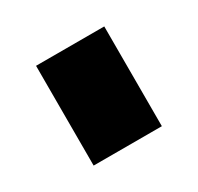

<svg xmlns="http://www.w3.org/2000/svg" viewBox="-68 -808 402 390"><g transform="rotate(-30 133.0 -613.0)"><path d="M53 -496V-730H213V-496Z"/></g></svg>

Font: Raleway-v4020 Black
Style: Regular
Weight: 900
Designer: Matt McInerney, Pablo Impallari, Rodrigo Fuenzalida
Foundry: Matt McInerney, Pablo Impallari, Rodrigo Fuenzalida
Version: Version 4.020;PS 004.020;hotconv 1.0.88;makeotf.lib2.5.64775